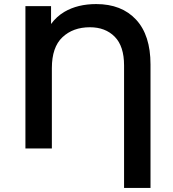

<svg xmlns="http://www.w3.org/2000/svg" viewBox="-20 -730 849 944"><path d="M590 194V-408Q590 -503 544 -549.5Q498 -596 422 -596Q339 -596 287 -547Q235 -498 235 -395V0H105V-700H231V-612Q258 -649 297 -672Q362 -710 453 -710Q578 -710 649 -633.5Q720 -557 720 -413V194Z"/></svg>

Font: Montserrat Thin SemiBold
Style: Regular
Weight: 600
Version: Version 9.000